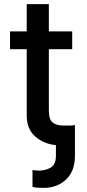

<svg xmlns="http://www.w3.org/2000/svg" viewBox="-20 -696 415 920"><path d="M326 -545.5V-460.2H214.1V-167.3Q214.1 -121.1 233.8 -107.8Q253.6 -94.5 279.5 -94.5H325.3L339.1 -97.3V50.1Q339.1 123.9 296.7 164.1Q254.3 204.2 189.3 204.2Q175.1 204.2 161.2 203.5Q147.4 202.8 135.7 199.2V118.6Q142 119.7 149.9 120.6Q157.7 121.4 166.5 121.4Q198.9 121.4 223.4 106.7Q247.9 92 247.9 50.1V-0.7Q191.1 -5.7 149.3 -41.4Q107.6 -77.1 108 -145.6V-460.2H28.1V-545.5H108V-676.1H214.1V-545.5Z"/></svg>

Font: Inter Zeller Medium
Style: Regular
Weight: 500
Designer: Rasmus Andersson; Joe Bland
Foundry: zeller
Version: Version 3.015;git-dec3a8cb1